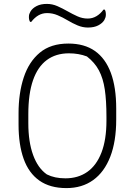

<svg xmlns="http://www.w3.org/2000/svg" viewBox="-20 -943 690 983"><path d="M330 -720Q412 -720 466 -682Q520 -644 547.5 -570Q575 -496 575 -387V-331Q575 -219 544.5 -140.5Q514 -62 457 -21Q400 20 320 20Q236 20 181.5 -18.5Q127 -57 101 -130Q75 -203 75 -305V-363Q75 -466 101.5 -546.5Q128 -627 184 -673.5Q240 -720 330 -720ZM125 -312Q125 -217 149.5 -149.5Q174 -82 220 -50Q240 -40 263.5 -35Q287 -30 315 -30Q380 -30 427 -63Q474 -96 499.5 -162Q525 -228 525 -325V-345Q525 -428 516.5 -485Q508 -542 486.5 -582.5Q465 -623 425 -654Q404 -662 381 -666Q358 -670 333 -670Q266 -670 219.5 -635.5Q173 -601 149 -532Q125 -463 125 -359ZM429 -848Q453 -848 473.5 -860Q494 -872 510 -894H516Q519 -890 520.5 -883.5Q522 -877 522 -869Q522 -860 520 -854Q518 -848 514 -840Q504 -824 483 -813Q462 -802 430 -802Q403 -802 377 -813Q351 -824 326 -839Q301 -854 275 -865Q249 -876 221 -876Q197 -876 177 -864.5Q157 -853 140 -831H134Q131 -836 129.5 -842Q128 -848 128 -856Q128 -865 130 -871Q132 -877 136 -884Q146 -901 167.5 -912Q189 -923 220 -923Q248 -923 274 -911.5Q300 -900 325.5 -885.5Q351 -871 376.5 -859.5Q402 -848 429 -848Z"/></svg>

Font: Recursive Casual Light
Style: Regular
Weight: 300
Version: Version 1.047